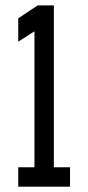

<svg xmlns="http://www.w3.org/2000/svg" viewBox="-20 -704 333 724"><path d="M183.1 -73.2H244.1V0H48.8V-73.2H109.9V-585.9L48.8 -546.9V-634.8L122.1 -683.6H183.1Z"/></svg>

Font: Sanitrixie
Style: Regular
Weight: 400
Designer: Jayvee D. Enaguas (Grand Chaos)
Version: Version 1.1 - 6/9/2013